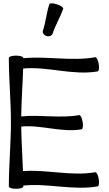

<svg xmlns="http://www.w3.org/2000/svg" viewBox="-20 -1160 676 1194"><path d="M307 -950C324 -1004 355 -1052 373 -1106C375 -1113 358 -1126 334 -1133C311 -1141 290 -1142 287 -1134C269 -1081 265 -1024 247 -970C242 -957 252 -942 269 -936C285 -931 302 -937 307 -950ZM35 -800C35 -667 48 -533 48 -400C48 -267 35 -133 35 0C35 8 55 14 80 14C105 14 125 8 125 0C125 -2 125 -4 125 -6C278 -22 435 26 588 -1C595 -2 598 -23 594 -47C590 -72 580 -91 572 -89C424 -63 272 -107 123 -96C120 -188 113 -280 112 -373C237 -385 363 -334 488 -356C495 -357 498 -378 494 -402C490 -427 480 -446 472 -444C353 -423 231 -448 112 -436C113 -536 121 -635 124 -734C278 -748 434 -689 588 -716C595 -717 598 -738 594 -762C590 -787 580 -806 572 -804C425 -778 273 -812 125 -798V-800C125 -808 105 -814 80 -814C55 -814 35 -808 35 -800Z"/></svg>

Font: Nupuram
Style: Regular
Weight: 400
Designer: Santhosh Thottingal (santhosh.thottingal@gmail.com)
Foundry: SMC
Version: Version 1.000